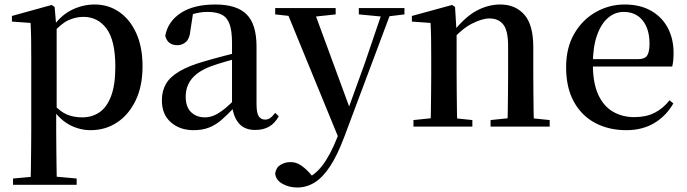

<svg xmlns="http://www.w3.org/2000/svg" viewBox="-20 -563 3057 854"><path d="M38 259V231L148 221H210L321 231V259ZM116 259Q117 221 117.5 179Q118 137 118.5 95.5Q119 54 119 19V-299Q119 -350 118.5 -387.5Q118 -425 116 -461L33 -467V-492L210 -541L223 -532L230 -450L232 -444V-77L230 -65V19Q230 53 230.5 94.5Q231 136 231.5 178.5Q232 221 233 259ZM383 16Q336 16 292.5 -6Q249 -28 212 -80H199L216 -101Q248 -66 278 -53.5Q308 -41 346 -41Q388 -41 421 -62.5Q454 -84 473.5 -134Q493 -184 493 -266Q493 -383 454 -435.5Q415 -488 351 -488Q317 -488 284 -473Q251 -458 210 -411L197 -432H207Q245 -491 295.5 -517Q346 -543 401 -543Q462 -543 510 -510Q558 -477 586 -415.5Q614 -354 614 -268Q614 -180 583.5 -116.5Q553 -53 501 -18.5Q449 16 383 16Z M841 16Q780 16 740 -19Q700 -54 700 -117Q700 -158 718 -189.5Q736 -221 778.5 -246Q821 -271 892 -291Q933 -303 981 -315.5Q1029 -328 1069 -337V-312Q1029 -302 988.5 -290.5Q948 -279 918 -268Q860 -246 833 -212.5Q806 -179 806 -133Q806 -87 830 -64Q854 -41 892 -41Q911 -41 931 -49Q951 -57 977 -77.5Q1003 -98 1038 -135L1051 -84H1021Q991 -52 965 -29.5Q939 -7 909.5 4.5Q880 16 841 16ZM1115 15Q1067 15 1042 -15Q1017 -45 1012 -96V-99V-372Q1012 -426 1001 -456Q990 -486 966 -498Q942 -510 903 -510Q876 -510 848 -503Q820 -496 785 -480L839 -506L827 -428Q824 -392 807.5 -377Q791 -362 769 -362Q725 -362 715 -404Q727 -468 784.5 -505.5Q842 -543 938 -543Q1033 -543 1077 -499Q1121 -455 1121 -356V-100Q1121 -60 1131 -45.5Q1141 -31 1159 -31Q1171 -31 1181 -37.5Q1191 -44 1204 -61L1220 -46Q1203 -15 1177.5 0Q1152 15 1115 15Z M1302 271Q1265 271 1235.5 254Q1206 237 1204 208Q1208 182 1228 170Q1248 158 1272 158Q1296 158 1315.5 170.5Q1335 183 1353 202L1382 235L1349 254L1329 237Q1378 220 1413.5 173.5Q1449 127 1479 51L1508 -21L1515 -40L1603 -283L1686 -527H1726L1512 44Q1481 127 1448 177Q1415 227 1379 249Q1343 271 1302 271ZM1491 63 1249 -527H1372L1536 -81L1542 -69ZM1204 -499V-527H1473V-499L1371 -488H1304ZM1576 -499V-527H1779V-499L1698 -489H1681Z M1819 0V-29L1926 -40H1976L2081 -29V0ZM1895 0Q1896 -25 1896.5 -66.5Q1897 -108 1897.5 -153Q1898 -198 1898 -232V-301Q1898 -352 1897.5 -388.5Q1897 -425 1895 -461L1812 -467V-492L1991 -541L2004 -532L2011 -417V-415V-232Q2011 -198 2011.5 -153Q2012 -108 2012.5 -66.5Q2013 -25 2014 0ZM2162 0V-29L2268 -40H2318L2425 -29V0ZM2237 0Q2238 -25 2238.5 -66Q2239 -107 2239.5 -152Q2240 -197 2240 -232V-359Q2240 -427 2218.5 -454Q2197 -481 2157 -481Q2125 -481 2079.5 -458Q2034 -435 1985 -379L1978 -417H1992Q2047 -487 2099 -515Q2151 -543 2205 -543Q2272 -543 2312 -498Q2352 -453 2352 -353V-232Q2352 -197 2352.5 -152Q2353 -107 2353.5 -66Q2354 -25 2355 0Z M2766 16Q2688 16 2627.5 -16Q2567 -48 2532.5 -110.5Q2498 -173 2498 -264Q2498 -351 2534.5 -413.5Q2571 -476 2630.5 -509.5Q2690 -543 2758 -543Q2828 -543 2877 -514.5Q2926 -486 2951 -437.5Q2976 -389 2976 -328Q2976 -292 2970 -267H2548V-300H2819Q2848 -300 2858.5 -316Q2869 -332 2869 -369Q2869 -434 2838.5 -472Q2808 -510 2754 -510Q2716 -510 2685 -484Q2654 -458 2635.5 -406Q2617 -354 2617 -277Q2617 -195 2640.5 -143Q2664 -91 2706 -66.5Q2748 -42 2801 -42Q2854 -42 2892 -61.5Q2930 -81 2958 -117L2975 -103Q2943 -47 2890 -15.5Q2837 16 2766 16Z"/></svg>

Font: Noto Serif TC SemiBold
Style: Regular
Weight: 600
Version: Version 2.002-H1;hotconv 1.1.0;makeotfexe 2.6.0